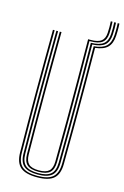

<svg xmlns="http://www.w3.org/2000/svg" viewBox="-138 -989 682 1055"><g transform="rotate(15 202.5 -461.5)"><path d="M185 5.5Q119 5.5 90.1 -19.8Q61.2 -45 60.5 -102.8Q59.5 -188.8 59 -275.2Q58.5 -361.8 58.6 -449Q58.8 -536.2 59.2 -624Q59.8 -711.8 60.5 -800H70.2Q69.5 -713.8 68.9 -627.1Q68.2 -540.5 68.2 -453.6Q68.2 -366.8 68.8 -279.2Q69.2 -191.8 70.2 -103Q71 -48 98.2 -25.2Q125.5 -2.5 185 -2.5Q244.5 -2.5 271.6 -25.2Q298.8 -48 299.5 -103Q300.8 -185.2 301.1 -268.2Q301.5 -351.2 301.5 -434.8Q301.5 -518.2 301.1 -602.2Q300.8 -686.2 300 -770.8Q348 -774.5 370.1 -795.4Q392.2 -816.2 394.8 -859.2Q395.5 -870.2 395.6 -882.1Q395.8 -894 395.6 -905.8Q395.5 -917.5 394.8 -927.5H404.5Q405.2 -917.5 405.4 -905.8Q405.5 -894 405.4 -882Q405.2 -870 404.5 -858.5Q402 -814 379.8 -791.6Q357.5 -769.2 309.8 -764Q310.8 -652.8 311 -543.2Q311.2 -433.8 311 -324.2Q310.8 -214.8 309.2 -102.8Q308.5 -45 279.6 -19.8Q250.8 5.5 185 5.5ZM185 -10.2Q130.8 -10.2 105.6 -31.4Q80.5 -52.5 80 -103.2Q79 -189.2 78.5 -275.9Q78 -362.5 78.1 -449.4Q78.2 -536.2 78.8 -624Q79.2 -711.8 80 -800H89.8Q89 -713.2 88.5 -626.6Q88 -540 87.9 -453.1Q87.8 -366.2 88.2 -278.9Q88.8 -191.5 89.8 -103.2Q90.2 -57 112.8 -37.6Q135.2 -18.2 185 -18.2Q234.5 -18.2 257 -37.6Q279.5 -57 280 -103.2Q281.2 -187.5 281.6 -272.2Q282 -357 281.9 -442Q281.8 -527 281.2 -612.8Q280.8 -698.5 280 -785Q328.8 -785.8 351 -803.5Q373.2 -821.2 375.2 -861.2Q376 -877 376 -894.4Q376 -911.8 375 -927.5H385Q386 -911.8 386 -893.8Q386 -875.8 385 -859.8Q382.8 -818.5 360.5 -799.2Q338.2 -780 290 -777.8Q290.8 -692.8 291.1 -608.8Q291.5 -524.8 291.6 -441Q291.8 -357.2 291.4 -273Q291 -188.8 289.8 -103.2Q289.2 -52.5 264.1 -31.4Q239 -10.2 185 -10.2ZM185 -25.8Q139.8 -25.8 119.9 -43.9Q100 -62 99.5 -103.5Q98 -219 97.8 -334.2Q97.5 -449.5 98 -565.8Q98.5 -682 99.5 -800H109.2Q108.5 -713.5 108 -626.5Q107.5 -539.5 107.4 -452.2Q107.2 -365 107.8 -277.8Q108.2 -190.5 109.2 -103.5Q109.8 -66.5 127.2 -50.1Q144.8 -33.8 185 -33.8Q225.2 -33.8 242.6 -50.1Q260 -66.5 260.5 -103.5Q262 -219.2 262.2 -334.5Q262.5 -449.8 262 -565.9Q261.5 -682 260.5 -800H275.5Q316.5 -800 335.1 -814.5Q353.8 -829 355.5 -862.2Q356.5 -877.2 356.5 -894.5Q356.5 -911.8 355.5 -927.5H365.2Q366.2 -911.8 366.2 -894.5Q366.2 -877.2 365.5 -861.8Q363.5 -824.8 342.6 -808.5Q321.8 -792.2 275.5 -792.2H270.2Q271 -705.5 271.5 -619.2Q272 -533 272.1 -446.9Q272.2 -360.8 271.9 -275Q271.5 -189.2 270.2 -103.5Q269.8 -61.8 249.8 -43.8Q229.8 -25.8 185 -25.8Z"/></g></svg>

Font: Big Shoulders Inline Text Thin ExtraLight
Style: Regular
Weight: 250
Version: Version 2.002